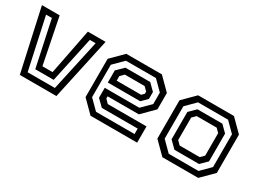

<svg xmlns="http://www.w3.org/2000/svg" viewBox="-38 -995 1931 1450"><g transform="rotate(30 927.5 -270.0)"><path d="M141.5 0 22.5 -540H177L256.5 -142H345L423 -540H577.5L460.5 0ZM182.5 -47H420L517.5 -493.5H467L381.5 -95.5H221L136 -493.5H85.5Z M1068.5 -540 1171.5 -437V-294.5L1068.5 -191.5H796.5V-172L827 -141.5H1164.5V0H758L655 -103V-437L758 -540ZM1021 -446 1076.5 -391V-330.5L1028.5 -282.5H745.5V-388L804.5 -446ZM1043.5 -493.5H782L698 -410V-127.5L779 -46.5H1115V-94H802L745.5 -149.5V-236.5H1047L1124 -313V-413ZM999.5 -398.5H827L796.5 -368V-328H1009.5L1030.5 -349V-368Z M1384.5 0 1281.5 -103V-437L1384.5 -540H1697L1800 -437V-103L1697 0ZM1413 -46.5H1672.5L1753 -127V-413L1672.5 -493.5H1410.5L1329.5 -412.5V-130ZM1435.5 -94 1377 -152V-390.5L1433 -446H1650L1705.5 -391V-149L1650 -94ZM1453.5 -141.5H1628L1658.5 -172V-368L1628 -398.5H1453.5L1423 -368V-172Z"/></g></svg>

Font: Tourney Thin Medium
Style: Regular
Weight: 500
Version: Version 1.015